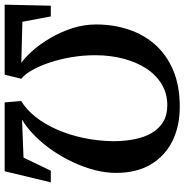

<svg xmlns="http://www.w3.org/2000/svg" viewBox="-6 -788 792 824"><g transform="rotate(90 390.0 -376.0)"><path d="M-2 0 2.5 -198H48.5L71.5 -76L247.5 -71.5Q223 -89 194.5 -121.2Q166 -153.5 140.8 -196.8Q115.5 -240 99.2 -290Q83 -340 83 -392.5Q83 -467 104.8 -532.2Q126.5 -597.5 170.5 -646.8Q214.5 -696 280.8 -723.8Q347 -751.5 436 -751.5Q519.5 -751.5 583.5 -719.8Q647.5 -688 683.8 -627Q720 -566 720 -477.5Q720 -433.5 707.8 -386.2Q695.5 -339 674 -293Q652.5 -247 623.8 -205.2Q595 -163.5 561.2 -129.8Q527.5 -96 491.5 -74.5L654.5 -81L710.5 -198H760.5L713 0H417.5L411.5 -71Q449 -93.5 480.2 -133.2Q511.5 -173 534.5 -225.8Q557.5 -278.5 570.2 -339.5Q583 -400.5 584 -465Q584 -513 576 -555Q568 -597 549.8 -629.2Q531.5 -661.5 502 -679.8Q472.5 -698 429.5 -698Q379.5 -698 339.8 -674.2Q300 -650.5 272.2 -608Q244.5 -565.5 229.8 -509.5Q215 -453.5 215 -388Q215 -338 223.2 -288Q231.5 -238 246 -194.5Q260.5 -151 278.5 -118.8Q296.5 -86.5 316 -71.5L298.5 0Z"/></g></svg>

Font: Merriweather 60pt SemiBold
Style: Italic
Weight: 600
Italic angle: -7.8°
Version: Version 2.101